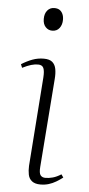

<svg xmlns="http://www.w3.org/2000/svg" viewBox="-54 -773 378 819"><g transform="rotate(5 135.0 -363.5)"><path d="M124 -441Q126 -469 120.5 -482Q115 -495 97 -495Q83 -495 67.5 -490.5Q52 -486 30 -475L24 -490Q48 -505 71 -513.5Q94 -522 119 -522Q144 -522 156 -511.5Q168 -501 171.5 -482.5Q175 -464 173 -440L144 -60Q142 -34 149 -25Q156 -16 170 -16Q185 -16 201.5 -20.5Q218 -25 237 -37L246 -24Q233 -14 218 -5Q203 4 186.5 9Q170 14 151 14Q128 14 115 4Q102 -6 98.5 -23.5Q95 -41 96 -61ZM104 -691Q104 -714 115.5 -727.5Q127 -741 145 -741Q159 -741 167.5 -735.5Q176 -730 181 -719.5Q186 -709 186 -694Q186 -673 175 -658.5Q164 -644 144 -644Q127 -644 115.5 -656.5Q104 -669 104 -691Z"/></g></svg>

Font: Literata 60pt ExtraLight
Style: Italic
Weight: 250
Italic angle: -2°
Designer: Latin by Veronika Burian and Jose Scaglione. Greek by Irene Vlachou. Cyrillic by Vera Evstafieva
Foundry: TypeTogether
Version: Version 3.103;gftools[0.9.29]